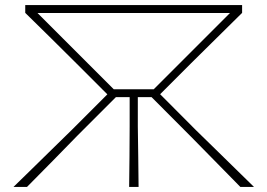

<svg xmlns="http://www.w3.org/2000/svg" viewBox="-20 -733 1049 753"><path d="M33 0Q64 -30 103.2 -68.5Q142.5 -107 183.8 -147.5Q225 -188 261.5 -223.5L401 -363L280 -484Q231 -533 181.5 -581.8Q132 -630.5 79 -682.5V-713H929.5V-682.5Q877 -630.5 827.5 -581.8Q778 -533 729 -484.5L608 -363.5L749 -222Q785 -187 825.8 -147Q866.5 -107 906 -68.5Q945.5 -30 976 0H922.5Q868 -55.5 821.2 -103.2Q774.5 -151 730 -196L574.5 -352H520.5V-238Q521.5 -173 522.2 -117Q523 -61 523.5 0H486.5Q487.5 -61 487.8 -117Q488 -173 488.5 -238V-352H434.5L283 -200.5Q236 -152 188.5 -103.8Q141 -55.5 86 0ZM426 -383H583L882 -682H127Z"/></svg>

Font: Commissioner Loud Thin
Style: Regular
Weight: 100
Designer: Kostas Bartsokas
Foundry: Kostas Bartsokas
Version: Version 1.000; ttfautohint (v1.8.3)